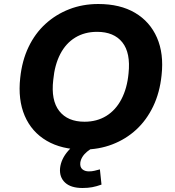

<svg xmlns="http://www.w3.org/2000/svg" viewBox="-20 -736 875 959"><path d="M396 11Q288 11 213 -33Q138 -77 103.5 -157.5Q69 -238 81 -347Q90 -433 122.5 -501Q155 -569 207 -616.5Q259 -664 326 -690Q393 -716 471 -716Q580 -716 654.5 -672Q729 -628 764 -548Q799 -468 787 -360Q778 -273 745 -204.5Q712 -136 660.5 -88.5Q609 -41 541.5 -15Q474 11 396 11ZM402 -128Q464 -128 511 -157Q558 -186 586.5 -240.5Q615 -295 622 -369Q633 -472 591 -524.5Q549 -577 465 -577Q403 -577 356 -548.5Q309 -520 281 -466Q253 -412 246 -337Q234 -235 276 -181.5Q318 -128 402 -128ZM392 203Q334 203 305 176Q276 149 280 104Q285 58 320.5 17.5Q356 -23 407 -45L448 0Q430 9 415 21.5Q400 34 391.5 48Q383 62 381 77Q379 99 391.5 109.5Q404 120 424 120Q439 120 451.5 117Q464 114 479 110L487 186Q462 195 440.5 199Q419 203 392 203Z"/></svg>

Font: Nunito Sans 8pt ExtraBold
Style: Italic
Weight: 800
Italic angle: -9°
Version: Version 3.101;gftools[0.9.27]